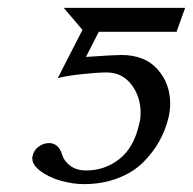

<svg xmlns="http://www.w3.org/2000/svg" viewBox="-20 -450 485 482"><path d="M329.1 -138.2Q333 -149.9 333 -167Q333 -207.5 309.8 -237.8Q286.6 -268.1 248 -268.1Q224.1 -268.1 185.8 -263.9Q147.5 -259.8 125 -253.9L187 -375L140.1 -430.2H444.8L423.8 -372.1V-370.1H228L195.8 -307.1Q266.6 -312 284.2 -312Q343.3 -312 375.2 -276.4Q407.2 -240.7 407.2 -189.9Q407.2 -171.9 402.8 -153.8Q395.5 -123.5 379.9 -95.5Q364.3 -67.4 339.4 -42.5Q314.5 -17.6 275.9 -2.7Q237.3 12.2 190.9 12.2Q163.1 12.2 133.3 3.9Q103.5 -4.4 82.3 -20Q61 -35.6 61 -53.2Q61 -57.1 62 -59.1Q64.9 -72.8 76.9 -81.8Q88.9 -90.8 103 -90.8Q127.4 -90.8 136.2 -61Q141.1 -44.9 157 -33.4Q172.9 -22 195.8 -22Q243.2 -22 279.8 -50.8Q316.4 -79.6 329.1 -138.2Z"/></svg>

Font: Linux Libertine G
Style: Italic
Weight: 400
Italic angle: -12°
Designer: Philipp H. Poll
Foundry: Philipp H. Poll
Version: Version 5.1.3